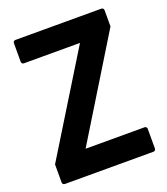

<svg xmlns="http://www.w3.org/2000/svg" viewBox="-132 -804 782 897"><g transform="rotate(-20 259.5 -355.5)"><path d="M36.1 0.5Q30.8 0.5 27.3 -2.9Q23.9 -6.3 23.9 -11.2V-101.1L327.6 -594.7H48.8Q43.5 -594.7 40.3 -598.1Q37.1 -601.6 37.1 -606.4V-699.2Q37.1 -704.1 40.3 -707.5Q43.5 -710.9 48.8 -710.9H476.1Q481 -710.9 484.4 -707.5Q487.8 -704.1 487.8 -699.2V-618.2L183.1 -121.1H476.1Q481 -121.1 484.4 -117.9Q487.8 -114.7 487.8 -109.4V-11.2Q487.8 -6.3 484.4 -2.9Q481 0.5 476.1 0.5Z"/></g></svg>

Font: Alte DIN 1451 Mittelschrift
Style: Bold
Weight: 700
Designer: Peter Wiegel
Foundry: Peter Wiegel
Version: Version 1.003